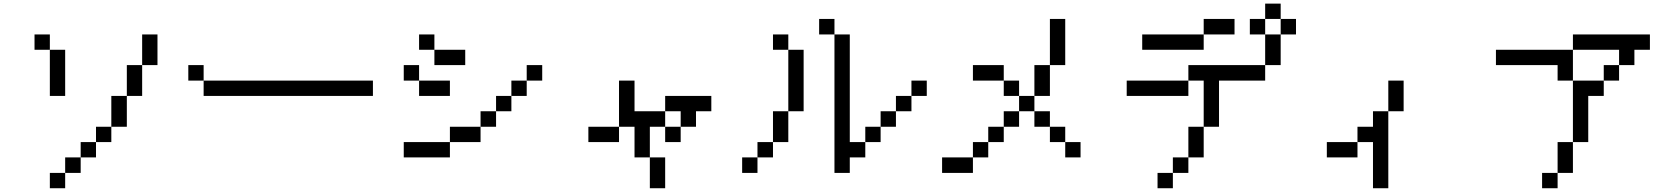

<svg xmlns="http://www.w3.org/2000/svg" viewBox="-20 -879 9040 1040"><path d="M167 -609.4V-692.4H250V-609.4ZM750 -526.4V-692.4H833V-526.4ZM750 -526.4V-359.4H667V-526.4ZM667 -359.4V-192.4H583V-359.4ZM583 -192.4V-109.4H500V-192.4ZM500 -109.4V-26.4H417V-109.4ZM417 -26.4V57.6H333V-26.4ZM333 57.6V140.6H250V57.6ZM250 -609.4H333V-359.4H250Z M1000 -442.4V-526.4H1083V-442.4ZM1083 -442.4H2000V-359.4H1083Z M2250 -609.4V-692.4H2333V-609.4ZM2167 -442.4V-526.4H2250V-442.4ZM2167 -26.4V-109.4H2417V-26.4ZM2333 -609.4H2500V-526.4H2333ZM2250 -442.4H2417V-359.4H2250ZM2833 -442.4V-359.4H2750V-276.4H2667V-192.4H2583V-109.4H2417V-192.4H2583V-276.4H2667V-359.4H2750V-442.4ZM2833 -442.4V-526.4H2917V-442.4Z M3167 -109.4V-192.4H3333V-109.4ZM3500 -26.4H3417V-192.4H3333V-442.4H3417V-276.4H3583V-192.4H3500ZM3500 -26.4H3583V140.6H3500ZM3583 -192.4H3667V-109.4H3583ZM3667 -192.4V-276.4H3583V-359.4H3833V-276.4H3750V-192.4Z M4417 -692.4V-776.4H4500V-692.4ZM4167 -609.4V-692.4H4250V-609.4ZM4917 -359.4V-276.4H4833V-192.4H4750V-109.4H4667V-26.4H4583V57.6H4500V-692.4H4583V-109.4H4667V-192.4H4750V-276.4H4833V-359.4ZM4917 -359.4V-442.4H5000V-359.4ZM4250 -609.4H4333V-276.4H4250ZM4250 -276.4V-109.4H4167V-276.4ZM4167 -109.4V-26.4H4083V-109.4ZM4083 -26.4V57.6H4000V-26.4Z M5250 -442.4V-526.4H5417V-442.4ZM5417 -192.4V-276.4H5500V-192.4ZM5417 -192.4V-109.4H5333V-192.4ZM5500 -276.4V-359.4H5417V-442.4H5500V-359.4H5583V-276.4ZM5750 -109.4H5667V-192.4H5583V-276.4H5667V-192.4H5750ZM5750 -109.4H5833V-26.4H5750ZM5667 -526.4V-359.4H5583V-526.4ZM5667 -526.4V-776.4H5750V-526.4ZM5333 -109.4V-26.4H5250V-109.4ZM5250 -26.4V57.6H5083V-26.4Z M6750 -692.4V-776.4H6833V-692.4ZM6167 -609.4V-692.4H6500V-609.4ZM6083 -359.4V-442.4H6417V-359.4ZM6833 -692.4H6917V-526.4H6833ZM6917 -692.4V-776.4H6833V-859.4H6917V-776.4H7000V-692.4ZM6417 -26.4V-192.4H6500V-26.4ZM6417 -26.4V57.6H6333V-26.4ZM6333 57.6V140.6H6250V57.6ZM6500 -692.4V-776.4H6667V-692.4ZM6500 -192.4V-442.4H6417V-526.4H6833V-442.4H6583V-192.4Z M7167 -26.4V-109.4H7333V-26.4ZM7500 -276.4V140.6H7417V-109.4H7333V-192.4H7417V-276.4ZM7500 -276.4V-442.4H7583V-276.4Z M8083 -526.4V-609.4H8500V-442.4H8417V-526.4ZM8417 57.6V-109.4H8500V57.6ZM8417 57.6V140.6H8333V57.6ZM8500 -109.4V-442.4H8667V-359.4H8583V-109.4ZM8667 -442.4V-526.4H8750V-442.4ZM8750 -526.4V-609.4H8500V-692.4H8917V-609.4H8833V-526.4Z"/></svg>

Font: KH Dot Kodenmachou 12
Style: Regular
Weight: 400
Designer: Original version for X68000 by Keitarou Hiraki (http://hp.vector.co.jp/authors/VA000874/) / TrueType conversion by Homem
Version: Version 1.00.20150527